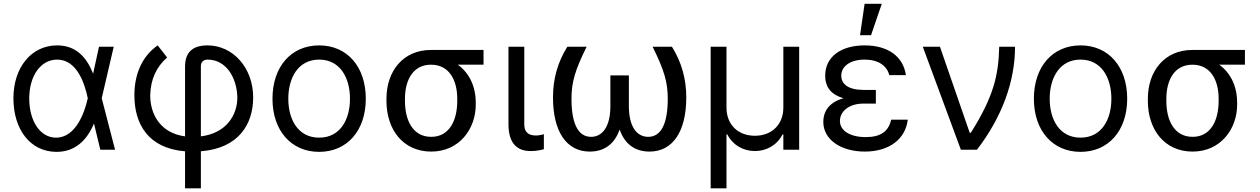

<svg xmlns="http://www.w3.org/2000/svg" viewBox="-20 -793 6672 1017"><path d="M277 11.4C377.5 12.4 440.3 -49.7 477.3 -137.8H478L511.4 0H589.5L518.8 -272.7L582.4 -545.5H504.3L473.4 -403.4H473C438.2 -490.8 382.1 -552.6 282.7 -552.6C147 -552.6 51.1 -436.8 51.1 -272.7C51.1 -107.2 140.3 9.9 277 11.4ZM445 -272.7 444.6 -271.3C429 -199.9 382.5 -63.9 277 -63.9C191.8 -63.9 134.9 -153.1 134.9 -271.3C134.9 -392 196 -477.3 282.7 -477.3C391 -477.3 430 -343 444.6 -274.1Z M960.2 204.5H1044V8.2C1245 -7.5 1321 -136 1321 -277C1321 -434.7 1213.1 -552.6 1079.5 -552.6C1002.8 -552.6 960.2 -518.5 960.2 -440.3V-70.7C830.6 -87.7 775.6 -186.4 775.6 -288.4C778.4 -375 808.2 -437.5 865.1 -488.6L815.3 -552.6C733 -495.7 691.8 -400.6 691.8 -288.4C691.8 -136.7 764.2 -7.5 960.2 8.5ZM1044 -70.7V-443.2C1044 -461.6 1055.4 -477.3 1079.5 -477.3C1176.1 -477.3 1234.4 -384.9 1237.2 -277C1237.2 -182.9 1178.6 -87.4 1044 -70.7Z M1670.5 11.4C1818.2 11.4 1917.6 -100.9 1917.6 -269.9C1917.6 -440.3 1818.2 -552.6 1670.5 -552.6C1522.7 -552.6 1423.3 -440.3 1423.3 -269.9C1423.3 -100.9 1522.7 11.4 1670.5 11.4ZM1670.5 -63.9C1558.2 -63.9 1507.1 -160.5 1507.1 -269.9C1507.1 -379.3 1558.2 -477.3 1670.5 -477.3C1782.7 -477.3 1833.8 -379.3 1833.8 -269.9C1833.8 -160.5 1782.7 -63.9 1670.5 -63.9Z M2027 -258.5C2027 -106.5 2115.1 9.9 2264.2 9.9C2413.4 9.9 2500 -110.8 2500 -238.6V-248.6C2500 -336.6 2464.8 -407.7 2404.8 -450.3H2541.2V-528.4H2262.8C2115.1 -528.4 2027 -416.2 2027 -269.9ZM2125 -269.9C2125 -366.5 2166.2 -450.3 2262.8 -450.3C2360.8 -450.3 2402 -366.5 2402 -269.9V-258.5C2402 -156.2 2360.8 -68.2 2264.2 -68.2C2166.2 -68.2 2125 -156.2 2125 -258.5Z M2673.3 -545.5V-134.9C2673.3 -29.8 2723 7.1 2789.8 7.1C2823.9 7.1 2846.6 1.4 2860.8 -2.8V-82.4C2853.7 -79.5 2833.8 -75.3 2819.6 -75.3C2789.8 -75.3 2757.1 -83.8 2757.1 -134.9V-545.5Z M2985.1 -545.5C2933.9 -463.8 2909.1 -375.4 2909.1 -277C2909.1 -95.9 2980.8 9.9 3103.7 9.9C3181.8 9.9 3235.8 -30.9 3262.1 -107.2C3288.4 -30.9 3342.3 9.9 3420.5 9.9C3543.3 9.9 3615.1 -95.9 3615.1 -277C3615.1 -375.4 3590.2 -463.8 3539.1 -545.5H3436.8C3498.6 -420.8 3517 -357.2 3517 -269.9C3517 -142 3484 -68.2 3413.4 -68.2C3351.6 -68.2 3311.1 -124.6 3311.1 -230.1V-393.5H3213.1V-230.1C3213.1 -124.6 3172.6 -68.2 3110.8 -68.2C3040.1 -68.2 3007.1 -142 3007.1 -269.9C3007.1 -357.2 3025.6 -420.8 3087.4 -545.5Z M3744.3 204.5H3828.1V-81H3832.4C3862.2 -23.4 3918 7.1 3978.7 7.1C4039.4 7.1 4095.5 -23.4 4125 -81H4129.3V0H4213.1V-545.5H4129.3V-223C4129.3 -134.9 4069.6 -73.9 3978.7 -73.9C3887.8 -73.9 3828.1 -134.2 3828.1 -223V-545.5H3744.3Z M4619.3 -284.1V-316.8H4554C4474.8 -316.8 4436.1 -346.6 4436.1 -392C4436.1 -442.5 4484.7 -477.3 4559.7 -477.3C4632.8 -477.3 4678.6 -444.2 4690.3 -394.9H4778.4C4764.6 -493.6 4683.9 -552.6 4559.7 -552.6C4435.4 -552.6 4350.9 -492.9 4350.9 -392C4350.9 -347.7 4367.2 -295.5 4448.2 -272.7C4361.5 -248.9 4340.9 -192.1 4340.9 -147.7C4340.9 -53.3 4434.3 9.9 4561.1 9.9C4690.3 9.9 4776.3 -56.5 4788.4 -159.1H4700.3C4686.1 -96.6 4644.9 -66.8 4565.3 -66.8C4483 -66.8 4429 -100.9 4429 -152C4429 -203.5 4477.3 -244.3 4554 -244.3H4619.3ZM4535.5 -606.5H4593.8L4650.6 -772.7H4559.7Z M5069.6 0H5154.8C5289.1 -174.7 5356.5 -363.6 5356.5 -545.5H5272.7C5269.2 -397 5244.3 -282.7 5122.2 -89.5H5116.5L4958.8 -545.5H4867.9Z M5703.5 11.4C5851.2 11.4 5950.6 -100.9 5950.6 -269.9C5950.6 -440.3 5851.2 -552.6 5703.5 -552.6C5555.8 -552.6 5456.3 -440.3 5456.3 -269.9C5456.3 -100.9 5555.8 11.4 5703.5 11.4ZM5703.5 -63.9C5591.3 -63.9 5540.1 -160.5 5540.1 -269.9C5540.1 -379.3 5591.3 -477.3 5703.5 -477.3C5815.7 -477.3 5866.8 -379.3 5866.8 -269.9C5866.8 -160.5 5815.7 -63.9 5703.5 -63.9Z M6060 -258.5C6060 -106.5 6148.1 9.9 6297.2 9.9C6446.4 9.9 6533 -110.8 6533 -238.6V-248.6C6533 -336.6 6497.9 -407.7 6437.9 -450.3H6574.2V-528.4H6295.8C6148.1 -528.4 6060 -416.2 6060 -269.9ZM6158 -269.9C6158 -366.5 6199.2 -450.3 6295.8 -450.3C6393.8 -450.3 6435 -366.5 6435 -269.9V-258.5C6435 -156.2 6393.8 -68.2 6297.2 -68.2C6199.2 -68.2 6158 -156.2 6158 -258.5Z"/></svg>

Font: Karasuma Gothic
Style: Regular
Weight: 400
Designer: Rasmus Andersson, Ryoko Nishizuka
Foundry: Genbu
Version: Version 1.00